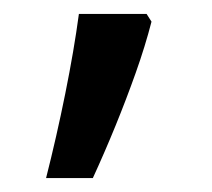

<svg xmlns="http://www.w3.org/2000/svg" viewBox="-20 -136 303 275"><path d="M190 -116 197 -105Q188 -70 174.5 -32Q161 6 145.5 44Q130 82 113 119H46Q61 60 73.5 -2Q86 -64 93 -116Z"/></svg>

Font: sinhala15
Style: Book
Weight: 400
Designer: Jelle Bosma - Monotype Design Team
Foundry: Monotype Imaging Inc.
Version: Version 2.003